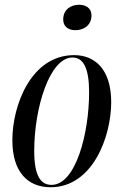

<svg xmlns="http://www.w3.org/2000/svg" viewBox="-20 -778 520 808"><path d="M297 -651C333 -651 365 -672 365 -713C365 -745 340 -758 313 -758C278 -758 246 -738 246 -696C246 -665 269 -651 297 -651ZM193 10C370 10 448 -203 448 -348C448 -488 378 -546 292 -546C111 -546 32 -335 32 -188C32 -54 97 10 193 10ZM197 0C151 0 124 -38 124 -143C124 -324 189 -536 285 -536C332 -536 355 -489 355 -389C355 -218 299 0 197 0Z"/></svg>

Font: Noto Serif Display ExtraCondensed Medium
Style: Italic
Weight: 500
Width: 2
Italic angle: -12°
Designer: Monotype Design Team
Foundry: Monotype Imaging Inc.
Version: Version 2.009